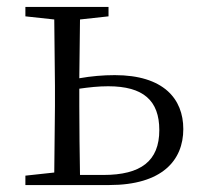

<svg xmlns="http://www.w3.org/2000/svg" viewBox="-20 -532 568 552"><path d="M53 0H294C446 0 507 -71 507 -161C507 -248 450 -316 310 -316C276 -316 242 -313 208 -307L210 -476L292 -485V-512H53V-485L136 -476L138 -285V-227L136 -36L53 -27ZM208 -277C236 -281 263 -284 291 -284C392 -284 438 -243 438 -158C438 -69 385 -29 277 -29H210C209 -84 208 -170 208 -227Z"/></svg>

Font: Noto Serif CJK TC Light
Style: Regular
Weight: 300
Designer: Ryoko NISHIZUKA 西塚涼子 (kana & ideographs); Frank Grießhammer (Latin, Greek & Cyrillic); Wenlong ZHANG 张文龙 (bopomofo); San
Foundry: Adobe
Version: Version 2.001;hotconv 1.1.0;makeotfexe 2.6.0